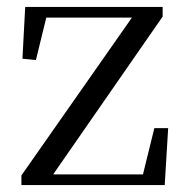

<svg xmlns="http://www.w3.org/2000/svg" viewBox="-20 -536 538 556"><path d="M42 0H457L467 -165H427L394 -31H134L451 -488V-516H53L45 -366L84 -362L114 -485H362L42 -28Z"/></svg>

Font: Harano Aji Mincho KR
Style: Regular
Weight: 400
Foundry: Masamichi Hosoda
Version: HaranoAjiMinchoKR-Regular version 20230610;ttx 4.39.4